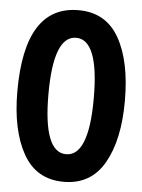

<svg xmlns="http://www.w3.org/2000/svg" viewBox="-53 -768 605 818"><g transform="rotate(5 250.0 -359.0)"><path d="M480 -358Q480 -528 423.5 -627Q367 -726 250 -726Q20 -726 20 -359Q20 -193 76.5 -92.5Q133 8 250 8Q366 8 423 -91.5Q480 -191 480 -358ZM153 -358Q153 -608 250 -608Q347 -608 347 -358Q347 -110 250 -110Q153 -110 153 -358Z"/></g></svg>

Font: Noto Sans Mono UI Condensed
Style: Bold
Weight: 700
Width: 3
Designer: Monotype Design team
Foundry: Monotype Imaging Inc.
Version: 1.000